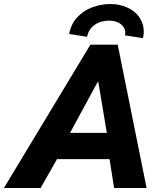

<svg xmlns="http://www.w3.org/2000/svg" viewBox="-69 -944 811 964"><path d="M384.8 -719.7H522L667 0H503.9L481 -145H217.3L134.8 0H-49.3ZM560.1 -779.3Q560.1 -795.9 550.3 -809.8Q540.5 -823.7 522 -832Q503.4 -840.3 478.5 -840.3Q435.1 -840.3 405.5 -818.6Q376 -796.9 368.2 -759.3L278.3 -773.4Q287.1 -822.8 318.4 -856.7Q349.6 -890.6 393.3 -907Q437 -923.3 484.4 -923.8Q531.7 -923.8 570.3 -906.2Q608.9 -888.7 630.9 -856.9Q652.8 -825.2 652.8 -785.2Q652.8 -770.5 648.9 -752.4L558.6 -766.6Q560.1 -773.4 560.1 -779.3ZM467.3 -276.9 424.8 -531.7H420.9L282.7 -276.9Z"/></svg>

Font: Reddit Sans Chocolate ExBold
Style: Italic
Weight: 800
Italic angle: -11.25°
Designer: Stephen Hutchings
Version: Version 1.013